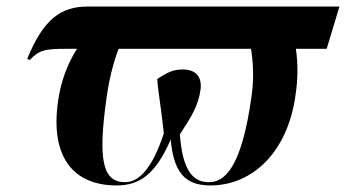

<svg xmlns="http://www.w3.org/2000/svg" viewBox="-20 -556 1056 586"><path d="M71 -373C98 -402 116 -407 178 -407H215C185 -360 165 -305 157 -246C133 -75 205 10 336 10C406 10 455 -24 501 -130C510 -33 542 10 622 10C753 10 859 -95 882 -266C889 -311 890 -362 883 -407H977L1016 -536H247C168 -536 113 -500 63 -376ZM617 0C568 0 537 -37 529 -146C565 -201 585 -233 592 -282C597 -321 579 -344 537 -344C501 -344 482 -328 460 -315C462 -276 471 -236 480 -149C443 -36 401 0 362 0C292 0 279 -70 305 -256C312 -307 324 -360 342 -407H746C752 -371 756 -320 748 -264C717 -39 664 0 617 0Z"/></svg>

Font: Noto Serif Display
Style: Bold Italic
Weight: 700
Italic angle: -12°
Designer: Monotype Design Team
Foundry: Monotype Imaging Inc.
Version: Version 2.009